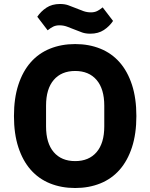

<svg xmlns="http://www.w3.org/2000/svg" viewBox="-20 -931 754 963"><path d="M357 12Q288 12 231 -11Q174 -34 134 -79.5Q94 -125 72 -192.5Q50 -260 50 -349Q50 -438 72 -505.5Q94 -573 134 -618.5Q174 -664 231 -687Q288 -710 357 -710Q426 -710 483 -687Q540 -664 580 -618.5Q620 -573 642 -505.5Q664 -438 664 -349Q664 -260 642 -192.5Q620 -125 580 -79.5Q540 -34 483 -11Q426 12 357 12ZM357 -123Q426 -123 464.5 -168Q503 -213 503 -297V-401Q503 -485 464.5 -530Q426 -575 357 -575Q288 -575 249.5 -530Q211 -485 211 -401V-297Q211 -213 249.5 -168Q288 -123 357 -123ZM433 -762Q410 -762 392.5 -768Q375 -774 356 -782Q334 -791 316 -797.5Q298 -804 278 -804Q261 -804 248 -798Q235 -792 219 -779L167 -847Q185 -874 213 -892.5Q241 -911 281 -911Q304 -911 321.5 -905Q339 -899 358 -891Q380 -882 398 -875.5Q416 -869 436 -869Q453 -869 466 -875Q479 -881 495 -894L547 -826Q529 -799 501 -780.5Q473 -762 433 -762Z"/></svg>

Font: IBM Plex Arabic
Style: Bold
Weight: 700
Designer: Mike Abbink, Paul van der Laan, Pieter van Rosmalen, Wael Morcos, Khajak Apelian
Foundry: Bold Monday
Version: Version 1.0